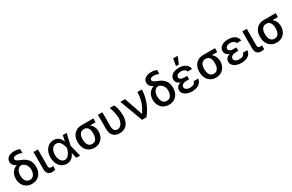

<svg xmlns="http://www.w3.org/2000/svg" viewBox="201 -2299 5866 3852"><g transform="rotate(-30 3133.5 -372.5)"><path d="M284.2 -739.3Q318.8 -739.3 348.9 -733.6Q378.9 -728 412.1 -715.8V-625Q386.7 -634.8 353.5 -642.6Q320.3 -650.4 289.1 -650.4Q249.5 -650.4 228.3 -636.7Q207 -623 207 -600.6Q207 -556.2 301.8 -522.5Q409.7 -484.9 461.2 -418.2Q512.7 -351.6 512.7 -253.9V-244.1Q512.7 -171.4 483.9 -113.5Q455.1 -55.7 401.4 -22.9Q347.7 9.8 275.4 9.8Q202.1 9.8 148.2 -22.7Q94.2 -55.2 65.7 -112.3Q37.1 -169.4 37.1 -242.2V-251Q37.1 -303.7 57.6 -349.6Q78.1 -395.5 113.5 -426.8Q148.9 -458 191.4 -468.8V-470.7Q146 -490.7 120.8 -524.2Q95.7 -557.6 95.7 -600.6Q95.7 -642.6 118.4 -673.8Q141.1 -705.1 183.6 -722.2Q226.1 -739.3 284.2 -739.3ZM275.4 -80.1Q316.4 -80.1 344.5 -102.1Q372.6 -124 386.5 -161.6Q400.4 -199.2 400.4 -247.1V-256.8Q400.4 -293.5 384.5 -329.3Q368.7 -365.2 340.1 -390.9Q311.5 -416.5 275.4 -423.8Q234.4 -423.8 206.1 -401.6Q177.7 -379.4 163.6 -341.6Q149.4 -303.7 149.4 -256.8V-247.1Q149.4 -199.7 163.6 -161.9Q177.7 -124 206.1 -102.1Q234.4 -80.1 275.4 -80.1Z M716.8 -530.3 715.8 -143.6Q715.8 -111.3 731.4 -99.1Q747.1 -86.9 774.4 -86.9Q785.6 -86.9 796.9 -88.6Q808.1 -90.3 815.4 -92.8V-3.9Q776.9 6.8 740.2 6.8Q681.2 6.8 647.2 -27.8Q613.3 -62.5 613.3 -137.7V-530.3Z M853.5 -265.6Q853.5 -344.2 883.1 -406.2Q912.6 -468.3 964.4 -502.7Q1016.1 -537.1 1081.1 -537.1Q1147.9 -537.1 1193.1 -500.7Q1238.3 -464.4 1263.7 -399.4H1265.1L1293 -530.3H1381.8L1321.8 -265.1L1388.7 0H1299.8L1269 -128.9H1267.6Q1240.7 -64.5 1194.1 -26.9Q1147.5 10.7 1079.1 10.7Q1012.7 10.7 961.4 -24.2Q910.2 -59.1 881.8 -122.1Q853.5 -185.1 853.5 -265.6ZM1084 -78.1Q1127 -78.1 1158.2 -108.2Q1189.5 -138.2 1208 -179.9Q1226.6 -221.7 1236.3 -263.7L1236.8 -265.1L1236.3 -266.6Q1222.2 -337.9 1187.5 -393.1Q1152.8 -448.2 1088.9 -448.2Q1049.8 -448.2 1019.8 -425Q989.7 -401.9 973.4 -360.1Q957 -318.4 957 -264.6Q957 -211.9 972.9 -169.2Q988.8 -126.5 1017.6 -102.3Q1046.4 -78.1 1084 -78.1Z M1717.8 -513.7H1991.2V-423.8H1863.3Q1904.8 -393.6 1928.5 -346.2Q1952.1 -298.8 1952.1 -242.2V-232.4Q1952.1 -167 1924.3 -111.6Q1896.5 -56.2 1843.5 -23.2Q1790.5 9.8 1718.8 9.8Q1645.5 9.8 1591.6 -24.2Q1537.6 -58.1 1509 -117.4Q1480.5 -176.8 1480.5 -251V-262.7Q1480.5 -334.5 1508.8 -391.6Q1537.1 -448.7 1590.8 -481.2Q1644.5 -513.7 1717.8 -513.7ZM1718.8 -80.1Q1779.8 -80.1 1809.3 -127.9Q1838.9 -175.8 1838.9 -251V-262.7Q1838.9 -333.5 1809.1 -378.7Q1779.3 -423.8 1717.8 -423.8Q1655.3 -423.8 1624.5 -378.4Q1593.8 -333 1593.8 -262.7V-251Q1593.8 -175.3 1624.5 -127.7Q1655.3 -80.1 1718.8 -80.1Z M2209 -530.3V-202.1Q2209 -138.2 2235.1 -108.6Q2261.2 -79.1 2300.8 -79.1Q2340.8 -79.1 2371.8 -104.7Q2402.8 -130.4 2420.2 -174.1Q2437.5 -217.8 2437.5 -269.5Q2436 -327.1 2419.9 -397.2Q2403.8 -467.3 2379.9 -530.3H2483.4Q2506.3 -485.4 2522.2 -411.9Q2538.1 -338.4 2538.1 -269.5Q2538.1 -191.4 2513.4 -128.4Q2488.8 -65.4 2436.3 -27.8Q2383.8 9.8 2304.7 9.8Q2212.4 9.8 2159.4 -43.2Q2106.4 -96.2 2106.4 -203.1V-530.3Z M2626 -530.3H2735.4L2880.9 -106.4H2886.7Q2939 -190.4 2967.3 -257.8Q2995.6 -325.2 3007.3 -387.9Q3019 -450.7 3021.5 -530.3H3124Q3122.6 -393.6 3072.5 -258.1Q3022.5 -122.6 2925.8 0H2823.2Z M3456.1 -739.3Q3490.7 -739.3 3520.8 -733.6Q3550.8 -728 3584 -715.8V-625Q3558.6 -634.8 3525.4 -642.6Q3492.2 -650.4 3460.9 -650.4Q3421.4 -650.4 3400.1 -636.7Q3378.9 -623 3378.9 -600.6Q3378.9 -556.2 3473.6 -522.5Q3581.5 -484.9 3633.1 -418.2Q3684.6 -351.6 3684.6 -253.9V-244.1Q3684.6 -171.4 3655.8 -113.5Q3627 -55.7 3573.2 -22.9Q3519.5 9.8 3447.3 9.8Q3374 9.8 3320.1 -22.7Q3266.1 -55.2 3237.5 -112.3Q3209 -169.4 3209 -242.2V-251Q3209 -303.7 3229.5 -349.6Q3250 -395.5 3285.4 -426.8Q3320.8 -458 3363.3 -468.8V-470.7Q3317.9 -490.7 3292.7 -524.2Q3267.6 -557.6 3267.6 -600.6Q3267.6 -642.6 3290.3 -673.8Q3313 -705.1 3355.5 -722.2Q3397.9 -739.3 3456.1 -739.3ZM3447.3 -80.1Q3488.3 -80.1 3516.4 -102.1Q3544.4 -124 3558.3 -161.6Q3572.3 -199.2 3572.3 -247.1V-256.8Q3572.3 -293.5 3556.4 -329.3Q3540.5 -365.2 3512 -390.9Q3483.4 -416.5 3447.3 -423.8Q3406.2 -423.8 3377.9 -401.6Q3349.6 -379.4 3335.4 -341.6Q3321.3 -303.7 3321.3 -256.8V-247.1Q3321.3 -199.7 3335.4 -161.9Q3349.6 -124 3377.9 -102.1Q3406.2 -80.1 3447.3 -80.1Z M3869.6 -266.1Q3816.4 -280.8 3793 -312.3Q3769.5 -343.8 3769.5 -381.8Q3769.5 -430.2 3796.9 -465.3Q3824.2 -500.5 3873 -518.8Q3921.9 -537.1 3985.4 -537.1Q4046.4 -537.1 4093.5 -518.6Q4140.6 -500 4168.9 -465.3Q4197.3 -430.7 4202.1 -382.8H4097.7Q4090.8 -415 4060.5 -433.6Q4030.3 -452.1 3982.4 -452.1Q3949.2 -452.1 3924.3 -442.6Q3899.4 -433.1 3886.2 -416.5Q3873 -399.9 3873 -378.9Q3873 -347.7 3900.4 -330.1Q3927.7 -312.5 3979.5 -312.5H4046.9V-232.4H3979.5Q3946.8 -232.4 3920.7 -222.2Q3894.5 -211.9 3879.9 -193.4Q3865.2 -174.8 3865.2 -151.4Q3865.2 -129.9 3880.1 -112.8Q3895 -95.7 3922.6 -85.9Q3950.2 -76.2 3986.3 -76.2Q4040.5 -76.2 4069.6 -95.2Q4098.6 -114.3 4107.4 -154.3H4211.9Q4207.5 -104 4177.5 -66.9Q4147.5 -29.8 4097.9 -10Q4048.3 9.8 3986.3 9.8Q3921.9 9.8 3870.6 -9.3Q3819.3 -28.3 3790 -63.2Q3760.7 -98.1 3760.7 -143.6Q3760.7 -184.6 3786.4 -217.8Q3812 -251 3869.6 -266.1ZM3979.5 -755.9H4084L4018.6 -592.8H3952.1Z M4536.1 -513.7H4809.6V-423.8H4681.6Q4723.1 -393.6 4746.8 -346.2Q4770.5 -298.8 4770.5 -242.2V-232.4Q4770.5 -167 4742.7 -111.6Q4714.8 -56.2 4661.9 -23.2Q4608.9 9.8 4537.1 9.8Q4463.9 9.8 4409.9 -24.2Q4356 -58.1 4327.4 -117.4Q4298.8 -176.8 4298.8 -251V-262.7Q4298.8 -334.5 4327.1 -391.6Q4355.5 -448.7 4409.2 -481.2Q4462.9 -513.7 4536.1 -513.7ZM4537.1 -80.1Q4598.1 -80.1 4627.7 -127.9Q4657.2 -175.8 4657.2 -251V-262.7Q4657.2 -333.5 4627.4 -378.7Q4597.7 -423.8 4536.1 -423.8Q4473.6 -423.8 4442.9 -378.4Q4412.1 -333 4412.1 -262.7V-251Q4412.1 -175.3 4442.9 -127.7Q4473.6 -80.1 4537.1 -80.1Z M5010.3 -266.1Q4957 -280.8 4933.6 -312.3Q4910.2 -343.8 4910.2 -381.8Q4910.2 -430.2 4937.5 -465.3Q4964.8 -500.5 5013.7 -518.8Q5062.5 -537.1 5126 -537.1Q5187 -537.1 5234.1 -518.6Q5281.2 -500 5309.6 -465.3Q5337.9 -430.7 5342.8 -382.8H5238.3Q5231.4 -415 5201.2 -433.6Q5170.9 -452.1 5123 -452.1Q5089.8 -452.1 5064.9 -442.6Q5040 -433.1 5026.9 -416.5Q5013.7 -399.9 5013.7 -378.9Q5013.7 -347.7 5041 -330.1Q5068.4 -312.5 5120.1 -312.5H5187.5V-232.4H5120.1Q5087.4 -232.4 5061.3 -222.2Q5035.2 -211.9 5020.5 -193.4Q5005.9 -174.8 5005.9 -151.4Q5005.9 -129.9 5020.8 -112.8Q5035.6 -95.7 5063.2 -85.9Q5090.8 -76.2 5127 -76.2Q5181.2 -76.2 5210.2 -95.2Q5239.3 -114.3 5248 -154.3H5352.5Q5348.1 -104 5318.1 -66.9Q5288.1 -29.8 5238.5 -10Q5189 9.8 5127 9.8Q5062.5 9.8 5011.2 -9.3Q4960 -28.3 4930.7 -63.2Q4901.4 -98.1 4901.4 -143.6Q4901.4 -184.6 4927 -217.8Q4952.6 -251 5010.3 -266.1Z M5555.7 -530.3 5554.7 -143.6Q5554.7 -111.3 5570.3 -99.1Q5585.9 -86.9 5613.3 -86.9Q5624.5 -86.9 5635.7 -88.6Q5647 -90.3 5654.3 -92.8V-3.9Q5615.7 6.8 5579.1 6.8Q5520 6.8 5486.1 -27.8Q5452.1 -62.5 5452.1 -137.7V-530.3Z M5941.4 -513.7H6214.8V-423.8H6086.9Q6128.4 -393.6 6152.1 -346.2Q6175.8 -298.8 6175.8 -242.2V-232.4Q6175.8 -167 6147.9 -111.6Q6120.1 -56.2 6067.1 -23.2Q6014.2 9.8 5942.4 9.8Q5869.1 9.8 5815.2 -24.2Q5761.2 -58.1 5732.7 -117.4Q5704.1 -176.8 5704.1 -251V-262.7Q5704.1 -334.5 5732.4 -391.6Q5760.7 -448.7 5814.5 -481.2Q5868.2 -513.7 5941.4 -513.7ZM5942.4 -80.1Q6003.4 -80.1 6033 -127.9Q6062.5 -175.8 6062.5 -251V-262.7Q6062.5 -333.5 6032.7 -378.7Q6002.9 -423.8 5941.4 -423.8Q5878.9 -423.8 5848.1 -378.4Q5817.4 -333 5817.4 -262.7V-251Q5817.4 -175.3 5848.1 -127.7Q5878.9 -80.1 5942.4 -80.1Z"/></g></svg>

Font: Pretendard Std Medium
Style: Regular
Weight: 500
Designer: Base glyphs from Inter by Rasmus Andersson; Hangeul glyphs from Noto Sans CJK(Source Han Sans) by Jang Soo-young and Kan
Foundry: Kil Hyung-jin
Version: Version 1.309